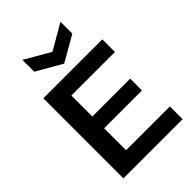

<svg xmlns="http://www.w3.org/2000/svg" viewBox="-261 -1012 1119 1119"><g transform="rotate(-45 298.5 -452.5)"><path d="M72 0V-660H199V0ZM155 0V-105H560V0ZM155 -286V-383H511V-286ZM155 -556V-660H558V-556ZM144 -905 301 -814 458 -905V-807L301 -717L144 -807Z"/></g></svg>

Font: Bricolage Grotesque 28pt SemiBold
Style: Regular
Weight: 600
Version: Version 1.001;gftools[0.9.33.dev8+g029e19f]